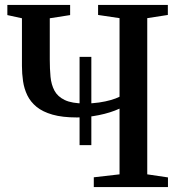

<svg xmlns="http://www.w3.org/2000/svg" viewBox="-20 -763 740 783"><path d="M304.5 -171V-531H352.5V-171ZM467.5 -320Q430.5 -303 383.2 -293.5Q336 -284 293.5 -284Q234.5 -284 194.2 -295.5Q154 -307 129.2 -327.2Q104.5 -347.5 91.5 -374.2Q78.5 -401 74 -431.8Q69.5 -462.5 69.5 -494V-688.5L10 -701.5V-743H266V-701.5L183 -688.5V-520Q183 -482.5 186 -450.2Q189 -418 202 -393.5Q215 -369 244.2 -355Q273.5 -341 325.5 -341Q357 -341 384 -345Q411 -349 432.5 -355.2Q454 -361.5 467.5 -368.5V-689L380 -702V-743H664.5V-702L580.5 -689V-52L665 -39.5V0H362.5V-40L467.5 -52Z"/></svg>

Font: Merriweather 60pt Medium
Style: Regular
Weight: 500
Version: Version 2.100